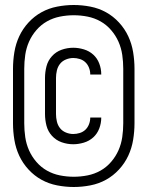

<svg xmlns="http://www.w3.org/2000/svg" viewBox="-20 -709 590 768"><path d="M273 -132Q249 -132 226.5 -140Q204 -148 188 -165.5Q172 -183 166 -206Q160 -229 160 -253V-397Q160 -421 166 -444Q172 -467 188 -484.5Q204 -502 226.5 -510Q249 -518 273 -518Q294 -518 315.5 -511.5Q337 -505 353 -490.5Q369 -476 377 -455Q385 -434 385 -412V-411H341V-412Q341 -425 336 -438Q331 -451 321.5 -460Q312 -469 299 -473Q286 -477 273 -477Q258 -477 243.5 -471Q229 -465 220 -453.5Q211 -442 207.5 -427Q204 -412 204 -397V-253Q204 -238 207.5 -223Q211 -208 220 -196.5Q229 -185 243.5 -179Q258 -173 273 -173Q286 -173 299 -177Q312 -181 321.5 -190Q331 -199 336 -212Q341 -225 341 -238V-239H385V-238Q385 -216 377 -195Q369 -174 353 -159.5Q337 -145 315.5 -138.5Q294 -132 273 -132ZM275 39Q242 39 208.5 32.5Q175 26 146 10Q117 -6 94 -31Q71 -56 57 -86Q43 -116 37.5 -149.5Q32 -183 32 -216V-434Q32 -467 37.5 -500.5Q43 -534 57 -564Q71 -594 94 -619Q117 -644 146 -660Q175 -676 208.5 -682.5Q242 -689 275 -689Q308 -689 341.5 -682.5Q375 -676 404 -660Q433 -644 456 -619Q479 -594 493 -564Q507 -534 512.5 -500.5Q518 -467 518 -434V-216Q518 -183 512.5 -149.5Q507 -116 493 -86Q479 -56 456 -31Q433 -6 404 10Q375 26 341.5 32.5Q308 39 275 39ZM275 -2Q303 -2 330.5 -7.5Q358 -13 382 -26.5Q406 -40 424.5 -61.5Q443 -83 454 -108Q465 -133 469 -160.5Q473 -188 473 -216V-434Q473 -462 469 -489.5Q465 -517 454 -542Q443 -567 424.5 -588.5Q406 -610 382 -623.5Q358 -637 330.5 -642.5Q303 -648 275 -648Q247 -648 219.5 -642.5Q192 -637 168 -623.5Q144 -610 125.5 -588.5Q107 -567 96 -542Q85 -517 81 -489.5Q77 -462 77 -434V-216Q77 -188 81 -160.5Q85 -133 96 -108Q107 -83 125.5 -61.5Q144 -40 168 -26.5Q192 -13 219.5 -7.5Q247 -2 275 -2Z"/></svg>

Font: Lode Dark
Style: Regular
Weight: 400
Monospace: yes
Designer: Belleve Invis
Foundry: Belleve Invis
Version: Version 29.2.0; ttfautohint (v1.8.3)